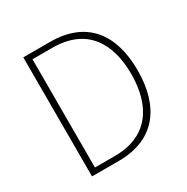

<svg xmlns="http://www.w3.org/2000/svg" viewBox="-165 -870 990 1014"><g transform="rotate(-30 330.5 -363.0)"><path d="M110 0H274C498 0 599 -149 599 -365C599 -582 498 -726 273 -726H110ZM147 -33V-693H268C474 -693 560 -557 560 -365C560 -174 474 -33 268 -33Z"/></g></svg>

Font: Source Han Sans CN ExtraLight
Style: Regular
Weight: 250
Designer: Ryoko NISHIZUKA (kana & ideographs); Paul D. Hunt (Latin, Greek & Cyrillic); Wenlong ZHANG (bopomofo); Sandoll Communica
Foundry: Adobe Systems Incorporated
Version: Version 1.004;PS 1.004;hotconv 16.6.51;makeotf.lib2.5.65220